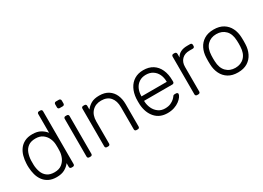

<svg xmlns="http://www.w3.org/2000/svg" viewBox="-18 -1397 2868 2095"><g transform="rotate(-30 1416.5 -350.0)"><path d="M269 10Q211 10 170.5 -11Q130 -32 105 -67Q80 -102 68.5 -145Q57 -188 55 -232Q54 -247 54 -260Q54 -273 55 -288Q57 -332 68.5 -375Q80 -418 105 -453Q130 -488 170.5 -509Q211 -530 269 -530Q331 -530 371.5 -507Q412 -484 437 -451V-688Q437 -698 443 -704Q449 -710 459 -710H476Q486 -710 492 -704Q498 -698 498 -688V-22Q498 -12 492 -6Q486 0 476 0H459Q449 0 443 -6Q437 -12 437 -22V-69Q412 -35 371.5 -12.5Q331 10 269 10ZM275 -48Q332 -48 367 -75Q402 -102 419 -142.5Q436 -183 437 -224Q438 -239 438 -263Q438 -287 437 -302Q436 -342 418.5 -381Q401 -420 366 -446Q331 -472 275 -472Q217 -472 182.5 -446Q148 -420 133 -378Q118 -336 116 -288Q115 -260 116 -232Q118 -184 133 -142Q148 -100 182.5 -74Q217 -48 275 -48Z M683 0Q673 0 667 -6Q661 -12 661 -22V-498Q661 -508 667 -514Q673 -520 683 -520H700Q710 -520 716 -514Q722 -508 722 -498V-22Q722 -12 716 -6Q710 0 700 0ZM672 -627Q662 -627 656 -633Q650 -639 650 -649V-687Q650 -697 656 -703.5Q662 -710 672 -710H710Q720 -710 726.5 -703.5Q733 -697 733 -687V-649Q733 -639 726.5 -633Q720 -627 710 -627Z M906 0Q896 0 890 -6Q884 -12 884 -22V-498Q884 -508 890 -514Q896 -520 906 -520H923Q933 -520 939 -514Q945 -508 945 -498V-451Q972 -486 1010.5 -508Q1049 -530 1113 -530Q1181 -530 1226.5 -500.5Q1272 -471 1294.5 -420.5Q1317 -370 1317 -306V-22Q1317 -12 1311 -6Q1305 0 1295 0H1278Q1268 0 1262 -6Q1256 -12 1256 -22V-301Q1256 -381 1217 -426.5Q1178 -472 1103 -472Q1032 -472 988.5 -426.5Q945 -381 945 -301V-22Q945 -12 939 -6Q933 0 923 0Z M1667 10Q1570 10 1513 -53.5Q1456 -117 1448 -220Q1447 -235 1447 -260Q1447 -285 1448 -300Q1453 -368 1480 -420Q1507 -472 1554.5 -501Q1602 -530 1667 -530Q1737 -530 1786 -499Q1835 -468 1861.5 -410Q1888 -352 1888 -272V-257Q1888 -247 1881.5 -241Q1875 -235 1865 -235H1509Q1509 -235 1509 -231Q1509 -227 1509 -225Q1511 -180 1530 -139.5Q1549 -99 1584 -73.5Q1619 -48 1667 -48Q1710 -48 1738.5 -61Q1767 -74 1784 -89.5Q1801 -105 1806 -113Q1815 -126 1820 -128.5Q1825 -131 1836 -131H1852Q1861 -131 1867.5 -125.5Q1874 -120 1873 -111Q1872 -97 1857.5 -76.5Q1843 -56 1816.5 -36Q1790 -16 1752 -3Q1714 10 1667 10ZM1509 -291H1827V-295Q1827 -345 1808 -385Q1789 -425 1753 -448.5Q1717 -472 1667 -472Q1617 -472 1581.5 -448.5Q1546 -425 1527.5 -385Q1509 -345 1509 -295Z M2042 0Q2032 0 2026 -6Q2020 -12 2020 -22V-497Q2020 -507 2026 -513.5Q2032 -520 2042 -520H2058Q2068 -520 2074.5 -513.5Q2081 -507 2081 -497V-451Q2099 -486 2133 -503Q2167 -520 2217 -520H2254Q2264 -520 2270 -514Q2276 -508 2276 -498V-484Q2276 -474 2270 -468Q2264 -462 2254 -462H2211Q2151 -462 2116 -427Q2081 -392 2081 -332V-22Q2081 -12 2074.5 -6Q2068 0 2058 0Z M2554 10Q2482 10 2433.5 -20Q2385 -50 2359.5 -102Q2334 -154 2332 -218Q2331 -233 2331 -260Q2331 -287 2332 -302Q2334 -367 2359.5 -418.5Q2385 -470 2433.5 -500Q2482 -530 2554 -530Q2626 -530 2674.5 -500Q2723 -470 2748.5 -418.5Q2774 -367 2776 -302Q2777 -287 2777 -260Q2777 -233 2776 -218Q2774 -154 2748.5 -102Q2723 -50 2674.5 -20Q2626 10 2554 10ZM2554 -48Q2624 -48 2668 -93Q2712 -138 2715 -223Q2716 -238 2716 -260Q2716 -282 2715 -297Q2712 -383 2668 -427.5Q2624 -472 2554 -472Q2484 -472 2440 -427.5Q2396 -383 2393 -297Q2392 -282 2392 -260Q2392 -238 2393 -223Q2396 -138 2440 -93Q2484 -48 2554 -48Z"/></g></svg>

Font: Rubik Light
Style: Regular
Weight: 300
Designer: Hubert and Fischer
Foundry: Hubert and Fischer
Version: Version 2.300;gftools[0.9.30]